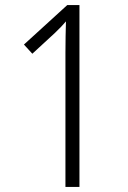

<svg xmlns="http://www.w3.org/2000/svg" viewBox="-20 -800 501 754"><path d="M292 -66V-780H244L74 -625L107 -589L196 -671C215 -689 228 -703 239 -716C238 -677 237 -639 237 -593V-66Z"/></svg>

Font: Noto Sans Malayalam UI Condensed Light
Style: Regular
Weight: 300
Width: 3
Designer: Jelle Bosma - Monotype Design Team
Foundry: Monotype Imaging Inc.
Version: Version 2.104